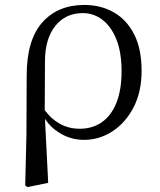

<svg xmlns="http://www.w3.org/2000/svg" viewBox="-20 -551 646 777"><path d="M82 200 87 -6 88 -245Q88 -389 151 -460Q214 -531 321 -531Q388 -531 440.5 -501Q493 -471 523 -412Q553 -353 553 -264Q553 -179 520.5 -116.5Q488 -54 435 -19.5Q382 15 320 15Q264 15 218 -15Q184 -36 162 -70L175 189L92 206ZM161 -105Q186 -71 219 -52Q256 -30 303 -30Q355 -30 393 -57Q431 -84 451.5 -136Q472 -188 472 -263Q472 -339 451 -391.5Q430 -444 394.5 -471Q359 -498 315 -498Q246 -498 204.5 -447Q163 -396 162 -306Z"/></svg>

Font: Early Summer Mincho
Style: Regular
Weight: 400
Designer: GuiWonder
Version: Version 1.002